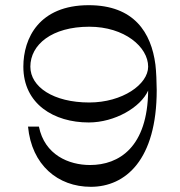

<svg xmlns="http://www.w3.org/2000/svg" viewBox="-20 -720 694 740"><path d="M322 -248C422 -248 522 -306 551 -371C549 -153 439 -84 327 -84C245 -84 152 -123 130 -232H88C102 -84 203 0 330 0C464 0 584 -104 584 -373C584 -398 582 -448 579 -471C563 -594 497 -700 322 -700C131 -700 70 -573 70 -463C70 -319 188 -248 322 -248ZM324 -617C460 -617 551 -539 551 -463C551 -395 452 -325 324 -325C186 -325 97 -385 97 -463C97 -548 180 -617 324 -617Z"/></svg>

Font: Space Cowgirl
Style: Regular
Weight: 400
Designer: Valery Marier
Foundry: Valery Marier
Version: Version 1.000;hotconv 1.0.109;makeotfexe 2.5.65596